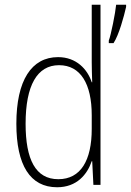

<svg xmlns="http://www.w3.org/2000/svg" viewBox="-20 -780 552 810"><path d="M221 10C304 10 348 -44 367 -100H369L374 0H404V-760H367V-517C367 -491 368 -463 369 -433H367C349 -488 302 -539 225 -539C113 -539 49 -441 49 -258C49 -83 107 10 221 10ZM512 -751V-760H470C467 -727 448 -631 439 -609V-598H459C482 -633 503 -711 512 -751ZM226 -24C130 -24 88 -107 88 -258C88 -420 137 -505 229 -505C320 -505 367 -426 367 -294V-236C367 -104 321 -24 226 -24Z"/></svg>

Font: Noto Sans Devanagari Condensed ExtraLight
Style: Regular
Weight: 200
Width: 3
Designer: Jelle Bosma - Monotype Design Team
Foundry: Monotype Imaging Inc.
Version: Version 2.004